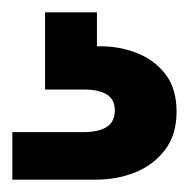

<svg xmlns="http://www.w3.org/2000/svg" viewBox="-20 -27 306 311"><path d="M0 264V187H115Q140 187 153 178.5Q166 170 166 152Q166 134 153 126Q140 118 115 118H53V-7H137V48Q170 47 199.5 58Q229 69 247.5 92.5Q266 116 266 154Q266 191 247.5 215.5Q229 240 199.5 252Q170 264 135 264Z"/></svg>

Font: DM Sans 24pt
Style: Bold
Weight: 700
Designer: Colophon Foundry, Jonny Pinhorn
Foundry: Colophon Foundry
Version: Version 4.004;gftools[0.9.30]